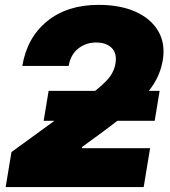

<svg xmlns="http://www.w3.org/2000/svg" viewBox="-20 -757 687 777"><path d="M2.9 0 26.4 -141.6 335 -366.2Q380.9 -399.4 410.9 -430.4Q440.9 -461.4 447.3 -500Q454.1 -541.5 431.9 -563.2Q409.7 -585 369.1 -585Q327.6 -585 296.6 -560.5Q265.6 -536.1 257.8 -490.2H70.3Q89.4 -605 170.7 -671.1Q252 -737.3 378.9 -737.3Q466.3 -737.3 528.6 -709.5Q590.8 -681.6 620.4 -631.1Q649.9 -580.6 638.7 -512.7Q633.3 -481.4 620.1 -450.7Q606.9 -419.9 579.8 -386Q552.7 -352.1 506.6 -311.3Q460.4 -270.5 389.6 -218.8L312 -162.1L311 -157.2H587.4L561.5 0ZM156.7 -268.1 176.8 -389.2H626L606 -268.1Z"/></svg>

Font: Inter Black
Style: Italic
Weight: 900
Italic angle: -9.39999°
Designer: Rasmus Andersson
Foundry: rsms
Version: Version 4.000;git-a52131595